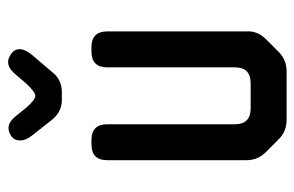

<svg xmlns="http://www.w3.org/2000/svg" viewBox="-150 -586 745 486"><g transform="rotate(-90 223.0 -343.5)"><path d="M113 -11Q133 9 162 9H285Q314 9 334 -11L366 -43Q388 -65 386 -93V-445Q386 -485 346 -485H335Q295 -485 295 -445V-122Q295 -82 255 -82H191Q151 -82 151 -122V-445Q151 -485 111 -485H100Q60 -485 60 -445V-93Q60 -64 80 -44ZM163 -584Q183 -560 212 -560H232Q263 -560 281 -582L327 -636Q341 -653 341 -667Q341 -680 329.5 -688Q318 -696 309 -696Q293 -696 278 -678L253 -649Q232 -627 223 -627Q213 -627 193 -650L172 -676Q157 -695 141 -695Q131 -695 120.5 -687.5Q110 -680 110 -666Q110 -651 122 -636Z"/></g></svg>

Font: WDXL Lubrifont JP N
Style: Regular
Weight: 400
Designer: [WDXL Lubrifont] Copyright 2020-2022 (c) NightFurySL2001, Skr-ZERO; [ZCOOL QingKe HuangYou] Copyright 2018-2022 (c) The 
Version: Version 2.001;hotconv 1.1.1;makeotfexe 2.6.0